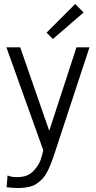

<svg xmlns="http://www.w3.org/2000/svg" viewBox="-20 -753 482 965"><path d="M213.9 -588.9 357.9 -732.9 400.4 -690.4 246.1 -557.1ZM13.2 188 18.1 128.9Q35.6 137.2 64.9 137.2Q94.2 137.2 113.3 129.6Q132.3 122.1 144.5 110.1Q156.7 98.1 166.7 83.7Q176.8 69.3 182.6 54.7Q192.9 27.3 197.3 1.5L12.2 -515.1H81.5L227.5 -95.7L364.3 -515.1H429.7L250 31.2Q222.2 114.7 194.3 144.5Q163.6 176.8 133.8 184.3Q104 191.9 73.2 191.9Q42.5 191.9 13.2 188Z"/></svg>

Font: News Cycle
Style: Regular
Weight: 500
Version: Version 0.5.2